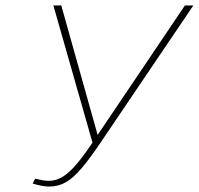

<svg xmlns="http://www.w3.org/2000/svg" viewBox="-20 -678 730 705"><path d="M161 7Q147 7 132 4Q117 1 100 -4L109 -22Q126 -18 137 -16Q148 -14 159 -14Q186 -14 210.5 -29Q235 -44 263.5 -78Q292 -112 330 -170L659 -658H690L351 -157Q312 -99 281.5 -62.5Q251 -26 223 -9.5Q195 7 161 7ZM322 -146 176 -658H205L344 -163Z"/></svg>

Font: Ysabeau Infant Thin
Style: Italic
Weight: 250
Italic angle: -12°
Designer: Christian Thalmann (Catharsis Fonts)
Version: Version 2.001;gftools[0.9.30]; featfreeze: ss01,ss02,lnum